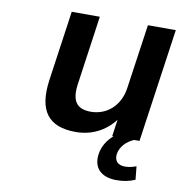

<svg xmlns="http://www.w3.org/2000/svg" viewBox="-82 -618 876 897"><g transform="rotate(10 356.0 -170.0)"><path d="M527.8 199.2C561.5 199.2 586.9 194.3 616.2 182.1L609.9 119.1C590.3 126.5 573.7 129.9 555.7 129.9C523.9 129.9 504.9 111.8 509.3 78.6C514.2 44.9 541 15.1 577.6 0H603L680.2 -539.1H547.9L503.9 -233.4C492.2 -148.9 431.2 -94.7 355 -94.7C289.6 -94.7 261.2 -127.9 273.4 -212.4L319.8 -539.1H186.5L139.2 -208.5C117.7 -58.1 172.4 10.7 301.8 10.7C377.4 10.7 440.4 -22 484.9 -79.1L473.6 0H479.5C449.7 25.9 430.7 58.1 425.8 93.3C416 158.7 454.6 199.2 527.8 199.2Z"/></g></svg>

Font: Winston SemiBold
Style: Italic
Weight: 600
Italic angle: -8.13011°
Designer: Vernon Adams, Kim Jin-seong, David Berlow, Cristiano Sobral
Foundry: The Winston Project Authors
Version: Version 3.004